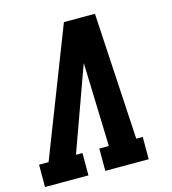

<svg xmlns="http://www.w3.org/2000/svg" viewBox="-110 -825 820 914"><g transform="rotate(-15 299.5 -367.5)"><path d="M-1 0V-110H46L289 -735H442L478 -110H510V0H296V-110H343L331 -490Q331 -498 330.5 -506Q330 -514 330 -522Q327 -514 324 -506Q321 -498 318 -490L181 -110H213V0Z"/></g></svg>

Font: Iosevka Slab XBdExObl
Style: Regular
Weight: 800
Width: 7
Italic angle: -9°
Monospace: yes
Designer: Belleve Invis
Foundry: Belleve Invis
Version: Version 11.1.0; ttfautohint (v1.8.3)